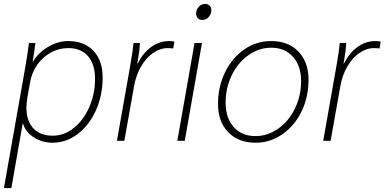

<svg xmlns="http://www.w3.org/2000/svg" viewBox="-32 -720 1967 982"><path d="M98 -380Q110 -451 116 -500H149Q145 -463 135 -405H137Q163 -450 213.5 -480Q264 -510 317 -510Q398 -510 445.5 -460.5Q493 -411 493 -324Q493 -233 459 -156.5Q425 -80 366 -35Q307 10 236 10Q184 10 141 -17.5Q98 -45 86 -88H84L26 242H-12ZM454 -317Q454 -391 418.5 -432.5Q383 -474 317 -474Q270 -474 228.5 -451.5Q187 -429 159 -389.5Q131 -350 122 -300L108 -221Q103 -191 103 -169Q103 -102 138 -64Q173 -26 238 -26Q296 -26 345.5 -65.5Q395 -105 424.5 -172Q454 -239 454 -317Z M633 -378Q648 -465 651 -500H684Q682 -461 673 -412L670 -395H672Q701 -451 742.5 -480.5Q784 -510 834 -510Q851 -510 860 -507L854 -472Q842 -474 827 -474Q787 -474 751 -449Q715 -424 689.5 -380Q664 -336 654 -281L604 0H566Z M971 -650Q971 -670 984.5 -685Q998 -700 1017 -700Q1031 -700 1040 -691Q1049 -682 1049 -668Q1049 -648 1035.5 -633Q1022 -618 1003 -618Q989 -618 980 -627Q971 -636 971 -650ZM963 -500H1001L913 0H875Z M1083 -188Q1083 -276 1119 -350Q1155 -424 1217 -467Q1279 -510 1355 -510Q1443 -510 1494.5 -456Q1546 -402 1546 -312Q1546 -224 1510.5 -150.5Q1475 -77 1412.5 -33.5Q1350 10 1275 10Q1187 10 1135 -44Q1083 -98 1083 -188ZM1508 -305Q1508 -383 1466.5 -429.5Q1425 -476 1355 -476Q1293 -476 1239 -438Q1185 -400 1153.5 -335.5Q1122 -271 1122 -195Q1122 -117 1163 -70.5Q1204 -24 1275 -24Q1337 -24 1391 -62Q1445 -100 1476.5 -165Q1508 -230 1508 -305Z M1688 -378Q1703 -465 1706 -500H1739Q1737 -461 1728 -412L1725 -395H1727Q1756 -451 1797.5 -480.5Q1839 -510 1889 -510Q1906 -510 1915 -507L1909 -472Q1897 -474 1882 -474Q1842 -474 1806 -449Q1770 -424 1744.5 -380Q1719 -336 1709 -281L1659 0H1621Z"/></svg>

Font: Sarabun Thin
Style: Italic
Weight: 250
Italic angle: -10°
Designer: Suppakit Chalermlarp | Katatrad Co.,Ltd.
Foundry: Cadson Demak Co.,Ltd.
Version: Version 1.000; ttfautohint (v1.6)